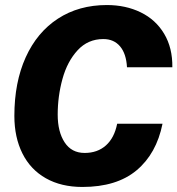

<svg xmlns="http://www.w3.org/2000/svg" viewBox="-20 -730 704 762"><path d="M37 -270Q37 -403 82 -502.5Q127 -602 210 -656Q293 -710 404 -710Q479 -710 538.5 -681Q598 -652 631.5 -596Q665 -540 664 -463H484Q481 -517 456.5 -546Q432 -575 390 -575Q329 -575 288 -530.5Q247 -486 228 -417Q209 -348 209 -275Q209 -207 236.5 -165Q264 -123 316 -123Q367 -123 400.5 -153Q434 -183 445 -239H625Q601 -120 522 -54Q443 12 307 12Q223 12 162 -22.5Q101 -57 69 -121Q37 -185 37 -270Z"/></svg>

Font: Azeret Mono
Style: Bold Italic
Weight: 700
Italic angle: -12°
Designer: Martin Vácha
Foundry: Displaay
Version: Version 1.000; Glyphs 3.0.3, build 3074